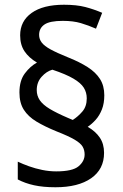

<svg xmlns="http://www.w3.org/2000/svg" viewBox="-20 -785 521 810"><path d="M62 -395Q62 -445 85 -475.5Q108 -506 136 -521Q102 -541 83.5 -568.5Q65 -596 65 -636Q65 -696 113.5 -730.5Q162 -765 250 -765Q303 -765 339.5 -755.5Q376 -746 411 -731L385 -664Q353 -678 321 -687.5Q289 -697 245 -697Q190 -697 167.5 -681.5Q145 -666 145 -638Q145 -620 156 -605.5Q167 -591 193.5 -576.5Q220 -562 267 -543Q315 -524 349.5 -502Q384 -480 402 -451.5Q420 -423 420 -383Q420 -349 410 -323.5Q400 -298 384 -280Q368 -262 350 -250Q383 -231 401 -204.5Q419 -178 419 -140Q419 -71 364.5 -33Q310 5 214 5Q162 5 123.5 -3.5Q85 -12 55 -28V-103Q76 -93 102.5 -83.5Q129 -74 158.5 -68Q188 -62 217 -62Q286 -62 311.5 -83.5Q337 -105 337 -133Q337 -152 328.5 -166.5Q320 -181 294.5 -196Q269 -211 218 -231Q169 -251 134 -272Q99 -293 80.5 -322Q62 -351 62 -395ZM135 -405Q135 -381 148 -362Q161 -343 190 -325.5Q219 -308 268 -287L287 -279Q309 -293 327.5 -314.5Q346 -336 346 -370Q346 -395 333.5 -415Q321 -435 289.5 -453.5Q258 -472 201 -491Q176 -484 155.5 -461Q135 -438 135 -405Z"/></svg>

Font: Noto Sans Display
Style: Regular
Weight: 400
Designer: Monotype Design Team
Foundry: Monotype Imaging Inc.
Version: Version 2.003